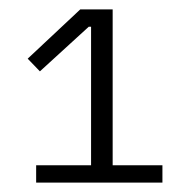

<svg xmlns="http://www.w3.org/2000/svg" viewBox="-20 -718 404 409"><path d="M57 -329V-366H174V-661H169L65 -566L39 -593L151 -698H220V-366H326V-329Z"/></svg>

Font: IBM Plex Sans Thai Looped Light
Style: Regular
Weight: 300
Designer: Mike Abbink, Paul van der Laan, Pieter van Rosmalen, Ben Mitchell, Mark Frömberg
Foundry: Bold Monday
Version: Version 1.1